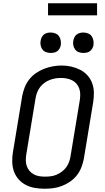

<svg xmlns="http://www.w3.org/2000/svg" viewBox="-20 -1147 640 1175"><path d="M253 8Q223 8 193.5 3Q164 -2 138.5 -15Q113 -28 94 -49.5Q75 -71 65.5 -97.5Q56 -124 55 -154.5Q54 -185 59 -215L116 -560Q121 -586 131 -612Q141 -638 158.5 -660.5Q176 -683 200 -699.5Q224 -716 250 -726Q276 -736 303 -741Q330 -746 357 -746Q387 -746 416 -739.5Q445 -733 470.5 -720Q496 -707 515 -686Q534 -665 544 -638Q554 -611 554.5 -580.5Q555 -550 550 -520L493 -175Q488 -149 478 -123Q468 -97 450.5 -74.5Q433 -52 409 -35.5Q385 -19 359 -9Q333 1 306 4.5Q279 8 253 8ZM254 -66Q272 -66 289.5 -68Q307 -70 324 -77Q341 -84 356.5 -95Q372 -106 383.5 -121Q395 -136 401.5 -153Q408 -170 411 -187L468 -532Q471 -551 471 -569Q471 -587 465.5 -603.5Q460 -620 449 -633.5Q438 -647 422.5 -655Q407 -663 389.5 -666.5Q372 -670 353 -670Q335 -670 318 -667Q301 -664 284 -657.5Q267 -651 251.5 -639.5Q236 -628 225 -613.5Q214 -599 207.5 -582Q201 -565 198 -548L141 -203Q138 -185 138 -166.5Q138 -148 143.5 -131.5Q149 -115 160 -102Q171 -89 186 -80.5Q201 -72 218.5 -69Q236 -66 254 -66ZM490 -823Q475 -823 461.5 -828Q448 -833 439.5 -844.5Q431 -856 428.5 -870.5Q426 -885 429 -900Q431 -910 436 -920Q441 -930 450 -936.5Q459 -943 469.5 -945.5Q480 -948 490 -948Q505 -948 519 -942.5Q533 -937 541 -925.5Q549 -914 551.5 -899.5Q554 -885 552 -870Q550 -860 544.5 -850Q539 -840 530 -833.5Q521 -827 510.5 -825Q500 -823 490 -823ZM290 -823Q275 -823 261.5 -828Q248 -833 239.5 -844.5Q231 -856 228.5 -870.5Q226 -885 229 -900Q231 -910 236 -920Q241 -930 250 -936.5Q259 -943 269.5 -945.5Q280 -948 290 -948Q305 -948 319 -942.5Q333 -937 341 -925.5Q349 -914 351.5 -899.5Q354 -885 352 -870Q350 -860 344.5 -850Q339 -840 330 -833.5Q321 -827 310.5 -825Q300 -823 290 -823ZM274 -1053V-1127H574V-1053Z"/></svg>

Font: Iosevka Curly Extended
Style: Italic
Weight: 400
Width: 7
Italic angle: -9°
Monospace: yes
Designer: Belleve Invis
Foundry: Belleve Invis
Version: Version 11.1.0; ttfautohint (v1.8.3)